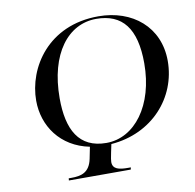

<svg xmlns="http://www.w3.org/2000/svg" viewBox="-80 -807 901 889"><g transform="rotate(-10 370.0 -362.5)"><path d="M173 0H464L466 -10H453C411 -10 381 -16 381 -50C381 -56 383 -71 388 -94L396 -132C591 -147 720 -294 720 -466C720 -626 599 -725 439 -725C202 -725 88 -544 88 -390C88 -271 161 -164 296 -137L285 -82C272 -19 232 -10 187 -10H174ZM375 -141C246 -141 197 -234 197 -382C197 -592 295 -715 427 -715C550 -715 611 -638 611 -474C611 -276 508 -141 375 -141Z"/></g></svg>

Font: Noto Serif Display
Style: Italic
Weight: 400
Italic angle: -12°
Designer: Monotype Design Team
Foundry: Monotype Imaging Inc.
Version: Version 2.009